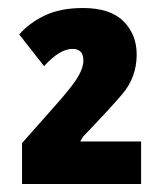

<svg xmlns="http://www.w3.org/2000/svg" viewBox="-20 -875 403 479"><path d="M332 -416V-522H180L188 -535Q248 -597 284.5 -639.5Q321 -682 321 -739Q321 -789 288 -822Q255 -855 187 -855Q130 -855 91 -836Q52 -817 28 -789L90 -710Q129 -753 161 -753Q188 -753 188 -724Q188 -707 175.5 -685Q163 -663 127 -622L35 -518V-416Z"/></svg>

Font: Noto Sans Display SemiCondensed Black
Style: Regular
Weight: 900
Width: 4
Designer: Monotype Design Team
Foundry: Monotype Imaging Inc.
Version: Version 1.900